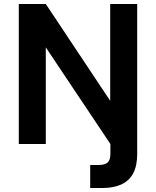

<svg xmlns="http://www.w3.org/2000/svg" viewBox="-20 -720 780 960"><path d="M74 0V-700H209L531 -216V-700H666V49Q666 111 645 148.5Q624 186 585 203Q546 220 493 220H431V105H472Q505 105 518.5 92Q532 79 532 50V0L209 -483V0Z"/></svg>

Font: DM Sans 9pt
Style: Bold
Weight: 700
Version: Version 4.004;gftools[0.9.30]